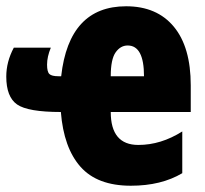

<svg xmlns="http://www.w3.org/2000/svg" viewBox="-27 -582 655 612"><path d="M432 -339H326Q326 -393 341.5 -415Q357 -437 380 -437Q432 -437 432 -339ZM168 -339H159Q138 -339 130.5 -346Q123 -353 123 -376Q123 -401 135 -430H17Q-7 -385 -7 -338Q-7 -273 27.5 -249Q62 -225 167 -225Q176 -111 229.5 -50.5Q283 10 390 10Q487 10 554 -30V-163Q486 -120 414 -120Q326 -120 326 -225H581V-310Q581 -432 527 -497Q473 -562 375 -562Q193 -562 168 -339Z"/></svg>

Font: Noto Sans Display Condensed Black
Style: Regular
Weight: 900
Width: 3
Designer: Monotype Design team
Foundry: Monotype Imaging Inc.
Version: 1.000